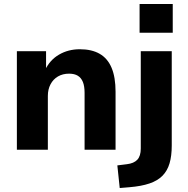

<svg xmlns="http://www.w3.org/2000/svg" viewBox="-20 -754 946 967"><path d="M65 0V-496H212V-401H207Q231 -452 277.5 -479Q324 -506 382 -506Q442 -506 482 -483Q522 -460 542 -412.5Q562 -365 562 -292V0H406V-286Q406 -320 397.5 -341Q389 -362 372 -372.5Q355 -383 328 -383Q296 -383 272 -369Q248 -355 234.5 -329.5Q221 -304 221 -271V0ZM683 -589V-734H850V-589ZM583 193 571 79 619 73Q654 69 671.5 50.5Q689 32 689 -6V-496H845V-21Q845 31 834 68.5Q823 106 798.5 131Q774 156 733 170Q692 184 631 189Z"/></svg>

Font: Nunito Sans 10pt ExtraBold
Style: Regular
Weight: 800
Designer: Vernon Adams
Foundry: Vernon Adams
Version: Version 3.101;gftools[0.9.27]